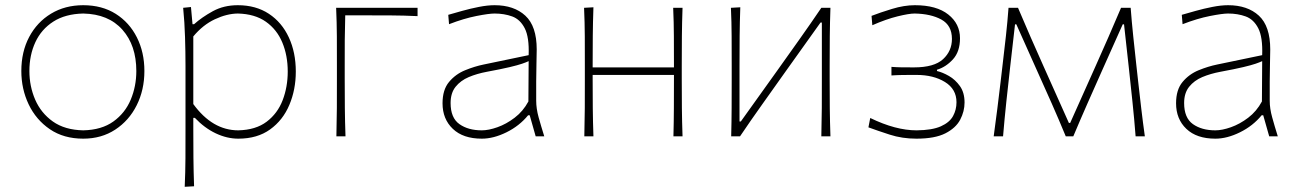

<svg xmlns="http://www.w3.org/2000/svg" viewBox="-20 -524 4992 738"><path d="M300 9Q225 9 171.8 -27.2Q118.5 -63.5 90.2 -122.8Q62 -182 62 -251Q62 -325 92.2 -382Q122.5 -439 176.2 -471.5Q230 -504 300 -504Q372 -504 424.8 -470.8Q477.5 -437.5 506.2 -380.2Q535 -323 535 -251Q535 -178.5 505.5 -119.5Q476 -60.5 423 -25.8Q370 9 300 9ZM300 -23Q370.5 -24.5 415.8 -57Q461 -89.5 482.5 -141Q504 -192.5 504 -251Q504 -349.5 450.5 -409.8Q397 -470 300 -472Q231 -470.5 185 -441Q139 -411.5 116 -362Q93 -312.5 93 -251Q93 -192.5 115.2 -141Q137.5 -89.5 183.2 -57Q229 -24.5 300 -23Z M690 194Q692.5 137.5 692.8 84.5Q693 31.5 693 -29V-271Q693 -324.5 691.2 -381.5Q689.5 -438.5 684 -494L714 -497L720 -431H726Q755.5 -457.5 797.8 -480.8Q840 -504 894 -504Q963.5 -504 1013.5 -471Q1063.5 -438 1090.2 -380.2Q1117 -322.5 1117 -249Q1117 -179.5 1092.2 -120.8Q1067.5 -62 1018.2 -26.5Q969 9 896 9Q852.5 9 809.2 -11.5Q766 -32 729 -71H723V-29Q723 31.5 723.5 83.5Q724 135.5 726 192ZM896 -23Q963 -24.5 1005 -56.2Q1047 -88 1066.5 -139Q1086 -190 1086 -249Q1086 -310.5 1065.2 -360.5Q1044.5 -410.5 1002 -440.5Q959.5 -470.5 894 -472Q852 -471.5 806 -450Q760 -428.5 723 -384V-124Q796.5 -23 896 -23Z M1273 0Q1274.5 -56.5 1274.8 -108.5Q1275 -160.5 1275 -221V-271Q1275 -332 1274.8 -385Q1274.5 -438 1272 -494H1585V-462Q1532.5 -464.5 1478.8 -464.8Q1425 -465 1374 -465H1307Q1305.5 -416.5 1305.2 -370.8Q1305 -325 1305 -271V-221Q1305 -160.5 1305.5 -108.5Q1306 -56.5 1308 0Z M1832 9Q1760 9 1720.5 -28.8Q1681 -66.5 1681 -127Q1681 -179 1706 -209Q1731 -239 1767.8 -254Q1804.5 -269 1839 -276L2012 -312Q2014.5 -381 1997 -415.2Q1979.5 -449.5 1948.8 -460.8Q1918 -472 1881 -472Q1859.5 -472 1811.2 -462.5Q1763 -453 1706 -431L1703 -467Q1725 -473.5 1756.5 -482.2Q1788 -491 1821 -497.5Q1854 -504 1881 -504Q1955.5 -504 1999.2 -463.8Q2043 -423.5 2043 -334Q2043 -313 2042 -279.2Q2041 -245.5 2041 -211V-137Q2041 -107 2050.2 -73.5Q2059.5 -40 2072 0H2039L2016 -81H2010Q1976.5 -40 1926.8 -15.5Q1877 9 1832 9ZM1832 -23Q1858 -23 1892 -35Q1926 -47 1958.2 -71.5Q1990.5 -96 2011 -134L2012 -289Q2002.5 -284.5 1986.5 -279Q1970.5 -273.5 1939 -266Q1907.5 -258.5 1851 -248Q1813.5 -241 1782 -227.8Q1750.5 -214.5 1731.2 -190.5Q1712 -166.5 1712 -128Q1712 -71 1745.8 -47Q1779.5 -23 1832 -23Z M2226 0Q2227.5 -56.5 2227.8 -108.5Q2228 -160.5 2228 -221V-271Q2228 -332 2227.8 -385Q2227.5 -438 2225 -494L2261 -496Q2259 -439.5 2258.5 -385.8Q2258 -332 2258 -271V-265H2570.5V-271Q2570.5 -332 2570.2 -385Q2570 -438 2567.5 -494H2603.5Q2601.5 -438 2601 -385Q2600.5 -332 2600.5 -271V-221Q2600.5 -160.5 2601 -108.5Q2601.5 -56.5 2603.5 0H2568.5Q2570 -56.5 2570.2 -108.5Q2570.5 -160.5 2570.5 -221V-236H2258V-221Q2258 -160.5 2258.5 -108.5Q2259 -56.5 2261 0Z M2790.5 0Q2792 -56.5 2792.2 -108.5Q2792.5 -160.5 2792.5 -221V-271Q2792.5 -332 2792.2 -385Q2792 -438 2789.5 -494L2825.5 -496Q2823.5 -439.5 2823 -385.8Q2822.5 -332 2822.5 -271V-57H2827.5L2964.5 -248.5Q3008 -309.5 3052 -371.5Q3096 -433.5 3137 -494H3172Q3170 -438 3169.5 -385Q3169 -332 3169 -271V-221Q3169 -160.5 3169.5 -108.5Q3170 -56.5 3172 0H3137Q3138.5 -56.5 3138.8 -108.5Q3139 -160.5 3139 -221V-437.5H3134L2998 -247Q2954 -185 2910 -123.2Q2866 -61.5 2824.5 0Z M3502.5 9Q3447.5 9 3399.8 -6.5Q3352 -22 3318 -34.5L3325 -70.5Q3422.5 -23 3503 -23Q3563 -23.5 3596.5 -38.5Q3630 -53.5 3643.2 -77.8Q3656.5 -102 3656.5 -131Q3656.5 -181.5 3612.2 -208.8Q3568 -236 3503 -236Q3473 -236 3451 -235.8Q3429 -235.5 3406.5 -234V-267Q3425.5 -265.5 3445.5 -265.2Q3465.5 -265 3493.5 -265Q3570.5 -265 3604.8 -296.5Q3639 -328 3639 -374.5Q3639 -426.5 3598.5 -448.8Q3558 -471 3495.5 -472Q3474 -472 3430.2 -461.2Q3386.5 -450.5 3333 -427L3330 -463Q3362 -475.5 3408.8 -489.8Q3455.5 -504 3496.5 -504Q3580 -504 3625 -468.2Q3670 -432.5 3670 -377Q3670 -325.5 3642.8 -295.8Q3615.5 -266 3581.5 -256V-251Q3603 -246 3627.5 -232Q3652 -218 3669.8 -193Q3687.5 -168 3687.5 -130Q3687.5 -96 3670.8 -64Q3654 -32 3613.8 -11.5Q3573.5 9 3502.5 9Z M3799.5 0Q3807 -54.5 3813.5 -106.2Q3820 -158 3826 -209L3834 -277.5Q3840.5 -331.5 3846.5 -385.8Q3852.5 -440 3856.5 -494H3893Q3916.5 -438 3941.5 -381.2Q3966.5 -324.5 3991 -269.5L4088.5 -51.5H4093.5L4191 -269.5Q4216 -326 4240.8 -382Q4265.5 -438 4289 -494H4326Q4330 -441 4335.8 -385.5Q4341.5 -330 4347.5 -276.5L4355 -209Q4360.5 -159 4366.8 -106.2Q4373 -53.5 4380.5 0H4345Q4340 -65 4333 -131.5Q4326 -198 4319 -263L4300.5 -430.5H4295.5L4215.5 -251.5Q4187.5 -189 4159.8 -126Q4132 -63 4105.5 0H4076.5Q4050.5 -63 4022.8 -125.8Q3995 -188.5 3967 -250.5L3886.5 -430.5H3881.5L3862.5 -264Q3855 -198 3848 -132Q3841 -66 3835.5 0Z M4651.5 9Q4579.5 9 4540 -28.8Q4500.5 -66.5 4500.5 -127Q4500.5 -179 4525.5 -209Q4550.5 -239 4587.2 -254Q4624 -269 4658.5 -276L4831.5 -312Q4834 -381 4816.5 -415.2Q4799 -449.5 4768.2 -460.8Q4737.5 -472 4700.5 -472Q4679 -472 4630.8 -462.5Q4582.5 -453 4525.5 -431L4522.5 -467Q4544.5 -473.5 4576 -482.2Q4607.5 -491 4640.5 -497.5Q4673.5 -504 4700.5 -504Q4775 -504 4818.8 -463.8Q4862.5 -423.5 4862.5 -334Q4862.5 -313 4861.5 -279.2Q4860.5 -245.5 4860.5 -211V-137Q4860.5 -107 4869.8 -73.5Q4879 -40 4891.5 0H4858.5L4835.5 -81H4829.5Q4796 -40 4746.2 -15.5Q4696.5 9 4651.5 9ZM4651.5 -23Q4677.5 -23 4711.5 -35Q4745.5 -47 4777.8 -71.5Q4810 -96 4830.5 -134L4831.5 -289Q4822 -284.5 4806 -279Q4790 -273.5 4758.5 -266Q4727 -258.5 4670.5 -248Q4633 -241 4601.5 -227.8Q4570 -214.5 4550.8 -190.5Q4531.5 -166.5 4531.5 -128Q4531.5 -71 4565.2 -47Q4599 -23 4651.5 -23Z"/></svg>

Font: Commissioner Flair Thin
Style: Regular
Weight: 100
Designer: Kostas Bartsokas
Foundry: Kostas Bartsokas
Version: Version 1.000; ttfautohint (v1.8.3)